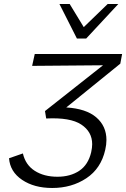

<svg xmlns="http://www.w3.org/2000/svg" viewBox="-20 -927 628 956"><path d="M25 -139 94 -163Q107 -106 153 -76.5Q199 -47 266 -47Q330 -47 374.5 -76.5Q419 -106 434 -169Q439 -192 439 -209Q439 -271 384.5 -307Q330 -343 210 -337L204 -374L493 -602L140 -599L153 -658H588L579 -610L310 -392Q409 -386 459.5 -342.5Q510 -299 510 -230Q510 -207 504 -181Q483 -88 410 -39.5Q337 9 240 9Q150 9 90 -31.5Q30 -72 25 -139ZM276 -907H327L397 -792L516 -907H569L409 -735H363Z"/></svg>

Font: LXGW Bright GB
Style: Italic
Weight: 400
Italic angle: -12°
Designer: Christian Thalmann (Catharsis Fonts)
Foundry: LXGW / Christian Thalmann (Catharsis Fonts) / Fontworks Inc.
Version: Version 5.510